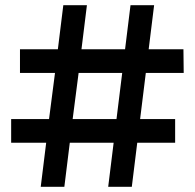

<svg xmlns="http://www.w3.org/2000/svg" viewBox="-20 -720 751 740"><path d="M397 0H488L509 -170H655V-261H520L542 -439H688L687 -530H553L574 -700H483L462 -530H294L315 -700H224L203 -530H57V-439H192L169 -261H23V-170H158L137 0H228L249 -170H418ZM260 -261 283 -439H451L429 -261Z"/></svg>

Font: Chess Sans SemiBold
Style: Regular
Weight: 600
Designer: Wolf Bōese
Foundry: Wolf Bōese
Version: Version 7.223;Glyphs 3.3 (3306)